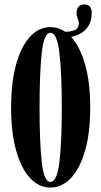

<svg xmlns="http://www.w3.org/2000/svg" viewBox="-20 -833 453 864"><path d="M207 11Q155 11 115.2 -31.8Q75.5 -74.5 52.8 -155Q30 -235.5 30 -349Q30 -463 52.8 -544Q75.5 -625 115.2 -668Q155 -711 207 -711Q243 -711 273.5 -690Q299 -690 316.8 -697.8Q334.5 -705.5 334.5 -729Q334.5 -739 329.5 -750.8Q324.5 -762.5 324.5 -775Q324.5 -792.5 333.5 -802.8Q342.5 -813 359 -813Q392.5 -813 392.5 -775Q392.5 -740 378.8 -717.5Q365 -695 343.8 -683Q322.5 -671 300 -667Q339.5 -624.5 362.8 -543.5Q386 -462.5 386 -349Q386 -235.5 362.8 -155Q339.5 -74.5 299.2 -31.8Q259 11 207 11ZM207 -14.5Q236.5 -14.5 247.2 -102.8Q258 -191 258 -349Q258 -507 247.2 -596.2Q236.5 -685.5 207 -685.5Q178 -685.5 168 -596.2Q158 -507 158 -349Q158 -191 168 -102.8Q178 -14.5 207 -14.5Z"/></svg>

Font: Imbue 50pt
Style: Bold
Weight: 700
Designer: Tyler Finck
Foundry: Etcetera Type Company
Version: Version 1.102; ttfautohint (v1.8.3)